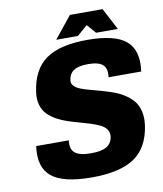

<svg xmlns="http://www.w3.org/2000/svg" viewBox="-95 -947 884 1043"><g transform="rotate(-10 347.0 -425.0)"><path d="M303.2 -520Q300.8 -502.4 312.5 -489.5Q324.2 -476.6 346.2 -467.5Q368.2 -458.5 397.2 -450.9Q426.3 -443.4 458 -434.3Q489.7 -425.3 521.5 -414.3Q553.2 -403.3 580.8 -385.7Q608.4 -368.2 628.2 -345.5Q647.9 -322.8 656.7 -288.1Q665.5 -253.4 659.7 -210Q643.1 -89.4 564 -34.7Q484.9 20 327.1 20Q169.9 20 106 -32.5Q42 -85 58.1 -200.2H238.3Q231.4 -152.8 256.8 -131.3Q282.2 -109.9 345.2 -109.9Q402.8 -109.9 431.4 -126.7Q460 -143.6 465.3 -180.2Q468.3 -202.6 457 -219.5Q445.8 -236.3 424.1 -247.3Q402.3 -258.3 373.8 -267.3Q345.2 -276.4 313.2 -285.2Q281.2 -293.9 249.5 -304.2Q217.8 -314.5 189.9 -330.1Q162.1 -345.7 141.8 -366.2Q121.6 -386.7 112.3 -418.5Q103 -450.2 108.9 -490.2Q125.5 -610.8 202.1 -665.5Q278.8 -720.2 431.2 -720.2Q583.5 -720.2 645 -667.7Q706.5 -615.2 690.4 -500H510.3Q517.1 -547.4 493.9 -568.6Q470.7 -589.8 413.1 -589.8Q360.8 -589.8 334.5 -573.2Q308.1 -556.6 303.2 -520ZM605.5 -750H485.4L442.4 -799.8L385.3 -750H265.6L362.3 -870.1H542.5Z"/></g></svg>

Font: Fivo Sans Heavy
Style: Regular
Weight: 900
Designer: Alexander Slobzheninov
Foundry: Alexander Slobzheninov
Version: 1.0